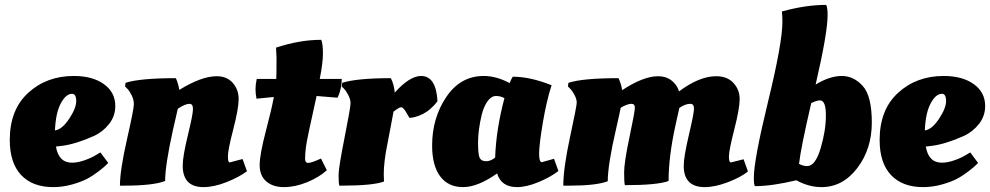

<svg xmlns="http://www.w3.org/2000/svg" viewBox="-20 -754 4053 786"><path d="M20 -181Q20 -305 95.5 -374Q171 -443 282 -443Q359 -443 405.5 -409.5Q452 -376 452 -320Q452 -279 427 -247Q402 -215 366 -198Q290 -164 234 -157L209 -154Q220 -88 275 -88Q299 -88 328 -98.5Q357 -109 374 -120L391 -130L423 -87Q423 -87 412 -76Q406 -70 383.5 -52.5Q361 -35 336.5 -22Q312 -9 274 1.5Q236 12 198 12Q113 12 66.5 -37.5Q20 -87 20 -181ZM275 -370Q250 -370 229 -331Q208 -292 205 -220Q234 -224 263 -267.5Q292 -311 292 -340.5Q292 -370 275 -370Z M488 6H471Q471 -56 499.5 -182Q528 -308 528 -327Q528 -346 519 -364Q510 -382 501 -391L492 -400L494 -415Q553 -434 700 -434Q710 -411 714 -386Q805 -442 867 -442Q909 -442 933 -414.5Q957 -387 957 -348.5Q957 -310 935 -225Q913 -140 913 -114.5Q913 -89 920 -89L973 -103L991 -53Q959 -29 907.5 -8.5Q856 12 813 12Q728 12 728 -76Q728 -114 749 -200Q770 -286 770 -307.5Q770 -329 756 -329Q738 -329 708 -309Q704 -291 688 -222Q656 -77 656 -13Q607 6 488 6Z M1362 -354 1276 -361Q1236 -182 1232.5 -153Q1229 -124 1229 -105.5Q1229 -87 1241 -87Q1255 -87 1294 -105L1318 -57Q1286 -28 1237 -8Q1188 12 1142.5 12Q1097 12 1070 -11.5Q1043 -35 1043 -78Q1043 -121 1068 -216Q1093 -311 1101 -357Q1077 -355 1030 -350Q1026 -371 1026 -389.5Q1026 -408 1031 -431H1111Q1112 -444 1112 -518L1110 -559Q1207 -591 1295 -591Q1302 -575 1302 -535.5Q1302 -496 1289 -431H1379Q1379 -390 1362 -354Z M1377 6H1369Q1366 -8 1366 -37.5Q1366 -67 1390.5 -190.5Q1415 -314 1415 -330.5Q1415 -347 1406 -364.5Q1397 -382 1388 -391L1379 -400L1381 -415Q1441 -434 1580 -434Q1593 -409 1596 -375Q1657 -443 1704 -443Q1765 -443 1771 -340Q1769 -338 1766 -333.5Q1763 -329 1752 -318Q1741 -307 1729 -298Q1695 -275 1657 -271Q1656 -271 1643.5 -293Q1631 -315 1622.5 -315Q1614 -315 1591 -297Q1588 -279 1579.5 -236Q1571 -193 1566 -165Q1551 -91 1551 -41L1552 -11Q1508 6 1377 6Z M2198 -90 2248 -104 2266 -54Q2234 -29 2184.5 -8.5Q2135 12 2097 12Q2032 12 2015 -44Q1936 12 1875.5 12Q1815 12 1782 -32Q1749 -76 1749 -158Q1749 -271 1807 -357Q1865 -443 1960 -443Q2012 -443 2066 -414Q2074 -432 2079 -440Q2151 -440 2238 -405Q2217 -340 2202 -250.5Q2187 -161 2187 -125.5Q2187 -90 2198 -90ZM2007 -109Q2011 -225 2045 -352Q2030 -361 2010.5 -361Q1991 -361 1975.5 -339Q1960 -317 1952 -284Q1937 -221 1937 -170.5Q1937 -120 1944 -107Q1951 -94 1970 -94Q1989 -94 2007 -109Z M2311 6H2286Q2286 -65 2313.5 -192.5Q2341 -320 2341 -334Q2341 -348 2332 -365Q2323 -382 2314 -391L2305 -400L2307 -415Q2365 -434 2512 -434Q2523 -411 2527 -385Q2614 -442 2674 -442Q2706 -442 2728.5 -425Q2751 -408 2760 -380Q2843 -442 2912 -442Q2957 -442 2982.5 -414.5Q3008 -387 3008 -348.5Q3008 -310 2986 -224Q2964 -138 2964 -113.5Q2964 -89 2972 -89L3024 -102L3042 -52Q3012 -28 2959.5 -8Q2907 12 2865 12Q2779 12 2779 -75Q2779 -112 2800 -201Q2821 -290 2821 -309.5Q2821 -329 2806 -329Q2785 -329 2761 -312Q2758 -297 2745 -240Q2717 -112 2717 -13Q2671 4 2538 4Q2535 -7 2535 -48Q2535 -89 2557 -193Q2579 -297 2579 -313Q2579 -329 2565 -329Q2548 -329 2521 -313Q2518 -296 2502 -226Q2468 -79 2468 -12Q2421 6 2311 6Z M3368 -692Q3368 -619 3319 -408Q3377 -443 3426 -443Q3475 -443 3512 -402Q3549 -361 3549 -252.5Q3549 -144 3489.5 -66Q3430 12 3343 12Q3291 12 3240 -16Q3140 8 3071 8Q3066 5 3066 -26Q3066 -99 3124.5 -339Q3183 -579 3183 -665Q3183 -687 3181 -707Q3278 -734 3362 -734Q3368 -724 3368 -692ZM3337 -343Q3323 -343 3301 -332Q3258 -147 3251 -83Q3269 -74 3284 -74Q3318 -74 3339.5 -147Q3361 -220 3361 -281.5Q3361 -343 3337 -343Z M3581 -181Q3581 -305 3656.5 -374Q3732 -443 3843 -443Q3920 -443 3966.5 -409.5Q4013 -376 4013 -320Q4013 -279 3988 -247Q3963 -215 3927 -198Q3851 -164 3795 -157L3770 -154Q3781 -88 3836 -88Q3860 -88 3889 -98.5Q3918 -109 3935 -120L3952 -130L3984 -87Q3984 -87 3973 -76Q3967 -70 3944.5 -52.5Q3922 -35 3897.5 -22Q3873 -9 3835 1.5Q3797 12 3759 12Q3674 12 3627.5 -37.5Q3581 -87 3581 -181ZM3836 -370Q3811 -370 3790 -331Q3769 -292 3766 -220Q3795 -224 3824 -267.5Q3853 -311 3853 -340.5Q3853 -370 3836 -370Z"/></svg>

Font: Oleo Script
Style: Bold
Weight: 700
Designer: Soytutype
Foundry: Soytutype
Version: Version 1.002